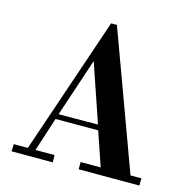

<svg xmlns="http://www.w3.org/2000/svg" viewBox="-103 -797 878 896"><g transform="rotate(15 336.0 -348.5)"><path d="M596 -35H649L648 0H355V-35H452L396 -199H190L137 -35H229L230 0H31L32 -35H100L325 -697H353ZM198 -224 388 -225 292 -506Z"/></g></svg>

Font: GFS Didot Classic
Style: Regular
Weight: 400
Designer: George D. Matthiopoulos
Foundry: George D. Matthiopoulos
Version: Version 1.000